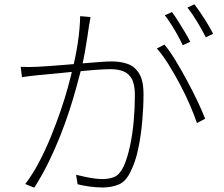

<svg xmlns="http://www.w3.org/2000/svg" viewBox="-20 -851 1040 891"><path d="M400 -772Q399 -763 397 -753Q395 -743 393 -731Q391 -717 386 -683.5Q381 -650 374 -610Q367 -570 358 -534Q347 -492 333 -441Q319 -390 300.5 -333.5Q282 -277 258.5 -218Q235 -159 205.5 -98.5Q176 -38 139 20L97 3Q131 -41 160.5 -97Q190 -153 215 -214Q240 -275 260.5 -334.5Q281 -394 295 -445.5Q309 -497 317 -533Q331 -586 341 -652Q351 -718 352 -776ZM743 -644Q767 -616 794 -571.5Q821 -527 848 -477Q875 -427 897 -380.5Q919 -334 932 -300L894 -280Q882 -316 861.5 -363.5Q841 -411 815 -460Q789 -509 761.5 -553Q734 -597 708 -626ZM76 -541Q97 -540 114 -540Q131 -540 152 -541Q173 -542 208.5 -544.5Q244 -547 286 -550.5Q328 -554 369.5 -557.5Q411 -561 445.5 -563.5Q480 -566 498 -566Q537 -566 570.5 -555Q604 -544 625 -511Q646 -478 646 -414Q646 -355 640 -287Q634 -219 621 -158.5Q608 -98 587 -57Q565 -9 531.5 5Q498 19 456 19Q427 19 394.5 14.5Q362 10 340 4L333 -40Q356 -34 378.5 -29.5Q401 -25 421 -22.5Q441 -20 456 -20Q486 -20 510.5 -30Q535 -40 554 -79Q571 -117 583 -172Q595 -227 600.5 -289Q606 -351 606 -409Q606 -459 591.5 -485Q577 -511 551.5 -520.5Q526 -530 493 -530Q466 -530 419.5 -526.5Q373 -523 321 -518Q269 -513 224.5 -508.5Q180 -504 155 -502Q141 -501 119.5 -498Q98 -495 82 -493ZM778 -795Q791 -778 806 -754Q821 -730 836.5 -704.5Q852 -679 863 -657L828 -641Q819 -661 805 -686.5Q791 -712 775 -737Q759 -762 745 -780ZM882 -831Q896 -813 912.5 -788.5Q929 -764 944 -739Q959 -714 969 -694L935 -678Q918 -712 895 -750Q872 -788 850 -816Z"/></svg>

Font: Noto Sans KR ExtraLight
Style: Regular
Weight: 250
Designer: Ryoko NISHIZUKA  (kana, bopomofo & ideographs); Paul D. Hunt (Latin, Greek & Cyrillic); Sandoll Communications , Soo-you
Foundry: Adobe
Version: Version 2.004-H2;hotconv 1.0.118;makeotfexe 2.5.65603